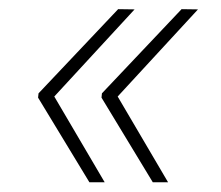

<svg xmlns="http://www.w3.org/2000/svg" viewBox="-20 -461 474 411"><path d="M231.9 -254.4 339.8 -70.8H307.1L197.3 -252L198.2 -261.2L368.7 -441.4L403.8 -440.9ZM96.2 -254.4 204.1 -70.8H171.4L61.5 -252L62.5 -261.2L232.9 -441.4L268.1 -440.9Z"/></svg>

Font: TypoPRO Roboto
Style: Italic
Weight: 250
Italic angle: -12°
Designer: Google
Version: Version 2.136; 2016